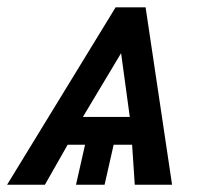

<svg xmlns="http://www.w3.org/2000/svg" viewBox="-63 -508 564 528"><path d="M-43.5 0 254.9 -487.8H337.4L410.2 0H307.6L300.3 -109.9H249.5L224.6 0H146L170.9 -109.9H123L60.5 0ZM165 -186.5H293.9L270 -361.8Z"/></svg>

Font: Acari Sans SemiBold
Style: Italic
Weight: 600
Italic angle: -13°
Designer: Alfredo Marco Pradil and Stefan Peev
Foundry: Hanken Design Co.
Version: Version 1.045;January 11, 2019;FontCreator 11.5.0.2425 64-bi